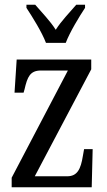

<svg xmlns="http://www.w3.org/2000/svg" viewBox="-20 -786 448 806"><path d="M173 -606H256C273 -651 312 -715 337 -753V-766H300C272 -733 238 -699 214 -661C190 -699 156 -733 128 -766H91V-753C116 -715 156 -651 173 -606ZM29 0H365L369 -160H333L328 -132C319 -75 304 -46 262 -46H126L363 -495V-536H50L41 -397H79L83 -411C95 -463 106 -490 152 -490H265L29 -40Z"/></svg>

Font: Noto Serif Sinhala ExtraCondensed
Style: Regular
Weight: 400
Width: 2
Designer: Jelle Bosma - Monotype Design Team
Foundry: Monotype Imaging Inc.
Version: Version 2.007